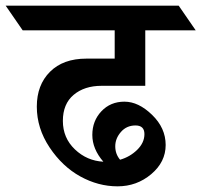

<svg xmlns="http://www.w3.org/2000/svg" viewBox="-78 -695 711 678"><path d="M435 -588V-392H281Q220 -392 182 -360Q144 -328 144 -268Q144 -208 186.5 -167.5Q229 -127 287 -124Q248 -169 248 -218.5Q248 -268 280 -302Q312 -336 361.5 -336Q411 -336 459 -289.5Q507 -243 507 -183Q507 -123 456 -80Q405 -37 337 -37Q269 -37 205.5 -72Q142 -107 97 -174.5Q52 -242 52 -318.5Q52 -395 98.5 -441.5Q145 -488 227 -488H327V-588H2L-58 -675H553L613 -588ZM346 -131Q381 -141 406.5 -166Q432 -191 432 -221.5Q432 -252 400.5 -252Q369 -252 349 -229Q329 -206 329 -178.5Q329 -151 346 -131Z"/></svg>

Font: Halant SemiBold
Style: Regular
Weight: 600
Designer: Hitesh Malaviya (Devanagari), Satya Rajpurohit (Latin)
Foundry: Indian Type Foundry
Version: Version 1.101;PS 1.0;hotconv 1.0.78;makeotf.lib2.5.61930; tt